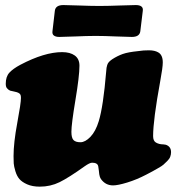

<svg xmlns="http://www.w3.org/2000/svg" viewBox="-20 -715 688 747"><path d="M347.2 -575.2Q318.8 -575.2 273.4 -573.2Q228 -571.3 210.9 -571.3Q196.8 -571.3 189.7 -576.7Q182.6 -582 184.1 -593.3L193.4 -673.3Q196.3 -695.3 226.6 -695.3Q243.7 -695.3 288.3 -693.6Q333 -691.9 361.3 -691.9H372.1Q400.4 -691.9 445.8 -693.6Q491.2 -695.3 508.3 -695.3Q522.9 -695.3 530 -689.9Q537.1 -684.6 535.6 -673.3L525.9 -593.3Q522.9 -571.3 493.2 -571.3Q476.1 -571.3 430.9 -573.2Q385.7 -575.2 357.4 -575.2ZM134.8 11.2Q106 11.2 85.7 2.2Q65.4 -6.8 55.4 -18.6Q45.4 -30.3 39.8 -49.1Q34.2 -67.9 33.4 -79.3Q32.7 -90.8 32.7 -107.4Q32.7 -159.2 47.1 -236.3Q61.5 -313.5 61.5 -334Q61.5 -343.8 59.1 -347.2Q57.6 -350.6 51.3 -354Q46.9 -356.4 34.7 -358.9Q22.5 -361.3 19.5 -362.3Q13.2 -364.7 7.3 -371.6Q2.4 -377 2.4 -389.2Q2.4 -417 16.6 -432.4Q30.8 -447.8 59.1 -462.9Q152.8 -512.2 221.7 -512.2Q252.9 -512.2 271 -499Q289.1 -485.8 289.1 -459.5Q289.1 -418.9 273.4 -325.4Q257.8 -231.9 257.8 -202.1Q257.8 -178.7 265.9 -170.2Q273.9 -161.6 293 -161.6Q311.5 -161.6 331.8 -182.6Q352.1 -203.6 364.3 -243.7Q381.8 -300.8 393.1 -436.5Q394 -447.3 394.5 -451.2Q395 -455.1 397.2 -462.2Q399.4 -469.2 404.1 -474.1Q408.7 -479 416.5 -484.4Q437 -497.6 457.5 -504.9Q478 -512.2 517.1 -516.1Q538.1 -519.5 560.1 -519.3Q582 -519 594.7 -511.7Q613.3 -502 613.3 -472.2Q613.3 -452.6 603.5 -399.9Q575.7 -248 575.7 -185.5Q575.7 -167 586.4 -160.6Q598.6 -153.3 615.2 -153.3Q620.6 -152.8 625 -151.9Q645.5 -145 645.5 -123Q645.5 -113.8 642.3 -105.2Q639.2 -96.7 630.1 -87.9Q621.1 -79.1 615.7 -74.2Q610.4 -69.3 594 -60.1Q577.6 -50.8 572.8 -48.1Q567.9 -45.4 548.3 -35.2Q511.7 -16.1 475.1 -4.9Q438.5 6.3 419.9 6.3Q390.6 6.3 373 -18.1Q370.1 -22.5 368.4 -27.6Q366.7 -32.7 366.2 -36.9Q365.7 -41 364.7 -50.3Q363.8 -59.6 362.3 -67.4Q359.9 -82 338.4 -82Q329.1 -82 309.1 -67.9Q247.6 -23.9 211.9 -6.3Q176.3 11.2 134.8 11.2Z"/></svg>

Font: Cooper* Black
Style: Italic
Weight: 900
Italic angle: -7°
Designer: Owen Earl
Foundry: indestructible type*
Version: Version 0.001